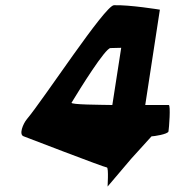

<svg xmlns="http://www.w3.org/2000/svg" viewBox="-20 -728 670 735"><path d="M71 -206C71 -206 380 -87 389 -87C397 -87 391 -6 392 -14L482 -120L560 -206C568 -206 623 -214 625 -225C627 -236 634 -326 626 -326H536L592 -691C592 -691 476 -710 416 -708C381 -706 147 -348 83 -272C68 -254 51 -212 71 -206ZM254 -335C286 -388 383 -544 403 -544C413 -544 444 -545 444 -545L410 -326C365 -327 249 -327 254 -335Z"/></svg>

Font: Ampere
Style: CndIta
Weight: 400
Version: Version 1